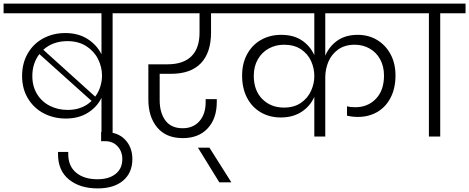

<svg xmlns="http://www.w3.org/2000/svg" viewBox="-49 -760 2612 1069"><path d="M718 -740V-686H578V0H516V-215Q491 -164 440 -132Q389 -100 317 -100Q250 -100 194.5 -129Q139 -158 106.5 -212Q74 -266 74 -337Q74 -408 105.5 -462.5Q137 -517 192 -546.5Q247 -576 314 -576Q387 -576 438.5 -543Q490 -510 516 -458V-686H-29V-740ZM326 -531Q246 -531 192 -483L481 -222Q500 -247 509.5 -278Q519 -309 519 -339Q519 -387 497 -431Q475 -475 431.5 -503Q388 -531 326 -531ZM131 -337Q131 -279 157.5 -236Q184 -193 229 -170.5Q274 -148 328 -148Q409 -148 461 -198L170 -459Q131 -407 131 -337Z M688 125Q688 202 636.5 245.5Q585 289 495 289Q396 289 335 239.5Q274 190 274 98Q274 92 274 86H331Q331 92 331 98Q331 165 375 201.5Q419 238 494 238Q557 238 594.5 208.5Q632 179 632 125Q632 84 606 55Q580 26 535 26H514V-25H535Q607 -25 647.5 17.5Q688 60 688 125Z M840 -349V-203Q840 -132 872 -89Q904 -46 968 -46Q1027 -46 1061.5 -85.5Q1096 -125 1096 -191V-208H1158V-192Q1158 -100 1107.5 -45.5Q1057 9 969 9Q876 9 826.5 -50Q777 -109 777 -206V-402H884Q971 -402 1016.5 -446.5Q1062 -491 1062 -579V-686H660V-740H1254V-686H1126V-579Q1126 -467 1069.5 -408Q1013 -349 903 -349Z M1172 255 1053 62H1117L1239 255Z M1762 -686V-450Q1784 -502 1829.5 -534Q1875 -566 1943 -566Q2003 -566 2050.5 -537.5Q2098 -509 2125.5 -458Q2153 -407 2153 -340Q2153 -269 2126 -216.5Q2099 -164 2051.5 -136.5Q2004 -109 1944 -109Q1913 -109 1883 -116V-168Q1901 -163 1929 -163Q1999 -163 2044 -210Q2089 -257 2089 -339Q2089 -391 2067.5 -430Q2046 -469 2008.5 -490Q1971 -511 1926 -511Q1871 -511 1834 -484.5Q1797 -458 1779.5 -416.5Q1762 -375 1762 -330V0H1701V-221Q1679 -170 1631 -138Q1583 -106 1514 -106Q1452 -106 1403 -134.5Q1354 -163 1326.5 -215.5Q1299 -268 1299 -339Q1299 -407 1327 -458.5Q1355 -510 1404.5 -538Q1454 -566 1516 -566Q1586 -566 1632 -535Q1678 -504 1701 -453V-686H1196V-740H2256V-686ZM1532 -161Q1588 -161 1626 -187Q1664 -213 1682.5 -253.5Q1701 -294 1701 -335V-336Q1701 -380 1683 -420Q1665 -460 1627 -485.5Q1589 -511 1532 -511Q1486 -511 1447.5 -490Q1409 -469 1386.5 -429.5Q1364 -390 1364 -338Q1364 -256 1411.5 -208.5Q1459 -161 1532 -161Z M2339 0V-686H2198V-740H2543V-686H2402V0Z"/></svg>

Font: Fz Poppins Light
Style: Regular
Weight: 300
Designer: Ninad Kale (Devanagari), Jonny Pinhorn (Latin)
Foundry: Indian Type Foundry
Version: Vit hóa bi Vntype.Com & FontZin.Com